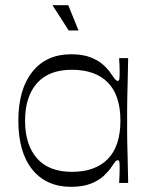

<svg xmlns="http://www.w3.org/2000/svg" viewBox="-20 -708 592 743"><path d="M255 15Q159 15 105 -52Q51 -119 51 -241Q51 -362 105 -430Q159 -498 255 -498Q301 -498 332 -485.5Q363 -473 382 -455Q401 -437 411 -421Q422 -405 426.5 -400Q431 -395 436 -395Q441 -395 442 -402.5Q443 -410 443 -431Q443 -440 442.5 -454Q442 -468 441 -483H476Q475 -425 474 -388.5Q473 -352 472.5 -328Q472 -304 472 -284.5Q472 -265 472 -241Q472 -216 472 -197Q472 -178 472.5 -154.5Q473 -131 474 -94.5Q475 -58 476 0H441Q442 -15 442.5 -29.5Q443 -44 443 -55Q443 -74 442 -81Q441 -88 436 -88Q431 -88 426.5 -83Q422 -78 411 -61Q401 -46 382 -28Q363 -10 332 2.5Q301 15 255 15ZM258 -43Q349 -43 397.5 -93Q446 -143 446 -241Q446 -339 397.5 -388.5Q349 -438 258 -438Q169 -438 123 -386Q77 -334 77 -241Q77 -148 123 -95.5Q169 -43 258 -43ZM246 -590 183 -688H244L284 -590Z"/></svg>

Font: Ojuju ExtraLight
Style: Regular
Weight: 400
Version: Version 1.000